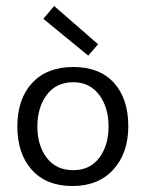

<svg xmlns="http://www.w3.org/2000/svg" viewBox="-20 -613 487 642"><path d="M38 0ZM38 -190Q38 -282 87.5 -335.5Q137 -389 225 -389Q313 -389 361 -336Q409 -283 409 -191Q409 -101 359 -46Q309 9 222 9Q135 9 86.5 -45Q38 -99 38 -190ZM105 -190Q105 -126 136.5 -85Q168 -44 225 -44Q281 -44 312 -85.5Q343 -127 343 -190Q343 -254 311.5 -296Q280 -338 225 -338Q168 -338 136.5 -296Q105 -254 105 -190ZM275 -427 125 -550 161 -593 308 -465Z"/></svg>

Font: Cambay Devanagari
Style: Regular
Weight: 400
Designer: Pooja Saxena
Foundry: Pooja Saxena
Version: Version 1.180;PS 001.180;hotconv 1.0.70;makeotf.lib2.5.58329